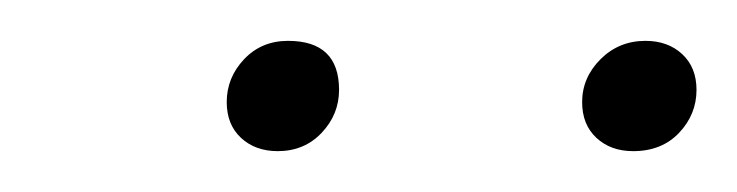

<svg xmlns="http://www.w3.org/2000/svg" viewBox="-20 -743 361 94"><path d="M116 -669Q105 -669 98 -675.5Q91 -682 91 -693Q91 -705 99.5 -714Q108 -723 121 -723Q146 -723 146 -699Q146 -687 137.5 -678Q129 -669 116 -669ZM290 -669Q279 -669 272 -675.5Q265 -682 265 -693Q265 -705 274 -714Q283 -723 296 -723Q307 -723 314 -716.5Q321 -710 321 -699Q321 -687 312.5 -678Q304 -669 290 -669Z"/></svg>

Font: Fira Sans UltraLight
Style: Italic
Weight: 200
Italic angle: -8°
Designer: Carrois Corporate & Edenspiekermann AG
Foundry: Carrois Corporate GbR & Edenspiekermann AG
Version: Version 4.203;PS 004.203;hotconv 1.0.88;makeotf.lib2.5.64775